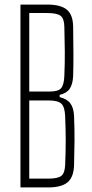

<svg xmlns="http://www.w3.org/2000/svg" viewBox="-20 -820 402 840"><path d="M69.5 0V-800H186Q246.5 -800 273 -777.2Q299.5 -754.5 300 -702.5Q301 -633 301.2 -584.2Q301.5 -535.5 300 -488Q298.5 -452 285.2 -432Q272 -412 241 -405V-395Q273.5 -387.5 288 -367.5Q302.5 -347.5 304 -312Q306.5 -253 306 -204.5Q305.5 -156 304 -97.5Q302.5 -45.5 276 -22.8Q249.5 0 190 0ZM108 -38.5H190Q233.5 -38.5 248.5 -50.8Q263.5 -63 265 -97.5Q267.5 -156 267.5 -204.8Q267.5 -253.5 265 -312Q263.5 -352 248.5 -366.2Q233.5 -380.5 193 -380.5H108ZM108 -419.5H197Q234.5 -419.5 247.2 -434Q260 -448.5 261.5 -488Q264 -546.5 263.5 -595.2Q263 -644 261.5 -702.5Q261 -738 245.5 -750.5Q230 -763 186 -763H108Z"/></svg>

Font: Big Shoulders Thin
Style: Regular
Weight: 100
Version: Version 2.002